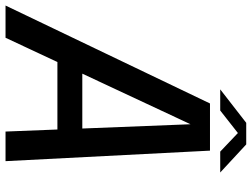

<svg xmlns="http://www.w3.org/2000/svg" viewBox="-149 -782 910 694"><g transform="rotate(90 306.0 -435.0)"><path d="M-21 0 333 -739H503.5L541.5 0H434.5L408 -670.5H409L95.5 0ZM134 -187.5 151.5 -277.5H488L470 -187.5ZM282 -776 403 -870H481L582.5 -776H507L426 -853H456.5L358.5 -776Z"/></g></svg>

Font: Epilogue Medium
Style: Italic
Weight: 500
Italic angle: -12°
Designer: Tyler Finck
Foundry: Etcetera Type Co
Version: Version 2.112